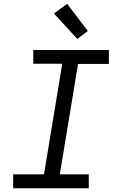

<svg xmlns="http://www.w3.org/2000/svg" viewBox="-20 -1001 640 1021"><path d="M50 0V-74H214L311 -662H157V-735H559V-661H395L298 -74H452V0ZM391 -794 267 -929 337 -981 447 -836Z"/></svg>

Font: Iosevka Slab Extended
Style: Italic
Weight: 400
Width: 7
Italic angle: -9°
Monospace: yes
Designer: Belleve Invis
Foundry: Belleve Invis
Version: Version 11.1.0; ttfautohint (v1.8.3)